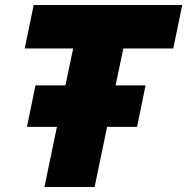

<svg xmlns="http://www.w3.org/2000/svg" viewBox="-20 -749 750 769"><path d="M208 -241H88L122 -407H242L273 -555H79L115 -729H710L674 -555H474L443 -407H563L529 -241H409L359 0H158Z"/></svg>

Font: Mona Sans Black
Style: Italic
Weight: 900
Italic angle: -11.7°
Designer: Deni Anggara
Foundry: GitHub
Version: Version 2.000